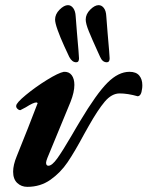

<svg xmlns="http://www.w3.org/2000/svg" viewBox="-20 -712 573 746"><path d="M31 -45Q31 -71 45 -105Q92 -221 125 -308Q127 -310 125.5 -312Q124 -314 121 -314Q110 -314 80 -295Q61 -285 59 -284Q53 -284 47.5 -289.5Q42 -295 43 -301Q43 -312 80.5 -343Q118 -374 162.5 -401.5Q207 -429 228 -433Q248 -434 258.5 -420Q269 -406 269 -382Q269 -354 254 -316L164 -98Q159 -85 159 -80Q159 -68 168 -68Q182 -68 202.5 -96.5Q223 -125 258 -185Q267 -201 275.5 -215Q284 -229 291 -241Q355 -348 397.5 -390.5Q440 -433 483 -433Q509 -433 521 -418.5Q533 -404 533 -381Q533 -372 532 -367Q529 -339 515 -338Q476 -349 445 -349Q414 -349 387 -317Q360 -285 325 -223L307 -191Q270 -122 242.5 -81.5Q215 -41 176 -13.5Q137 14 86 14Q63 14 47 -1Q31 -16 31 -45ZM249 -491Q245 -499 229.5 -533Q214 -567 204 -595Q194 -623 194 -636Q194 -657 211.5 -674.5Q229 -692 244 -692Q256 -692 264.5 -680.5Q273 -669 274 -649L279 -585Q287 -495 287 -485Q287 -470 276 -470Q260 -470 249 -491ZM369 -491 359 -513Q338 -559 325.5 -589.5Q313 -620 313 -636Q313 -657 330.5 -674.5Q348 -692 363 -692Q375 -692 383.5 -681Q392 -670 393 -649L398 -585Q406 -495 406 -485Q406 -470 395 -470Q378 -470 369 -491Z"/></svg>

Font: EB Garamond
Style: Bold Italic
Weight: 700
Italic angle: -17.2°
Designer: Georg Duffner and Octavio Pardo
Foundry: Georg Duffner
Version: Version 1.000